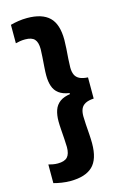

<svg xmlns="http://www.w3.org/2000/svg" viewBox="-123 -733 589 915"><g transform="rotate(-15 172.0 -276.0)"><path d="M25 -666Q43 -671 64 -674.2Q85 -677.5 107 -677.5Q181 -677.5 216.8 -643Q252.5 -608.5 252.5 -531Q252.5 -513.5 250.8 -488Q249 -462.5 247.2 -437.8Q245.5 -413 245.5 -396.5Q245.5 -375 252 -360.5Q258.5 -346 273.8 -338.2Q289 -330.5 315 -329V-224.5Q289 -223 273.8 -215Q258.5 -207 252 -192.5Q245.5 -178 245.5 -156Q245.5 -140.5 247.2 -115.5Q249 -90.5 250.8 -64.8Q252.5 -39 252.5 -20.5Q252.5 57.5 216.8 92Q181 126.5 107 126.5Q85 126.5 64 123.2Q43 120 25 115V23Q34.5 25.5 46 27.8Q57.5 30 70.5 30Q103.5 30 117.8 14.8Q132 -0.5 132 -34.5Q132 -49.5 130.2 -73.2Q128.5 -97 126.8 -121.5Q125 -146 125 -163Q125 -194 133 -217.5Q141 -241 160.8 -255.8Q180.5 -270.5 216 -275L211 -270.5V-279.5Q178 -284.5 159.2 -298.8Q140.5 -313 132.8 -336Q125 -359 125 -389.5Q125 -406.5 126.8 -431Q128.5 -455.5 130.2 -479.2Q132 -503 132 -517.5Q132 -551.5 118.2 -566.5Q104.5 -581.5 72 -581.5Q58.5 -581.5 46.5 -579.5Q34.5 -577.5 25 -575Z"/></g></svg>

Font: Anek Tamil Medium SemiBold
Style: Regular
Weight: 600
Version: Version 1.003